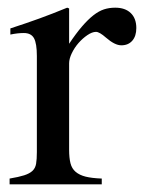

<svg xmlns="http://www.w3.org/2000/svg" viewBox="-20 -480 375 500"><path d="M7 -406Q29 -413 47.5 -419.5Q66 -426 83 -432Q100 -438 117.5 -445Q135 -452 155 -460L160 -458V-366Q178 -393 193.5 -411Q209 -429 223 -440Q237 -451 250.5 -455.5Q264 -460 280 -460Q306 -460 320.5 -446Q335 -432 335 -407Q335 -386 324.5 -374Q314 -362 296 -362Q279 -362 256 -382Q239 -397 230 -397Q220 -397 207.5 -388.5Q195 -380 184.5 -368Q174 -356 167 -341.5Q160 -327 160 -315V-90Q160 -69 163.5 -55Q167 -41 177 -32.5Q187 -24 203 -20Q219 -16 245 -15V0H5V-15Q29 -19 43 -23.5Q57 -28 64.5 -35Q72 -42 74 -53.5Q76 -65 76 -84V-334Q76 -367 68.5 -380.5Q61 -394 42 -394Q26 -394 7 -390Z"/></svg>

Font: Klingon pIqaD Mandel
Style: Regular
Weight: 400
Width: 0
Designer: Mike Neff (qa'vaj)
Foundry: Mike Neff and Michael Everson
Version: Version 2.003